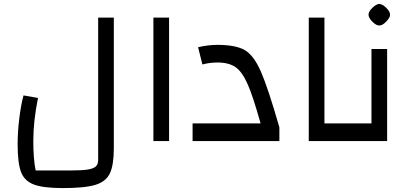

<svg xmlns="http://www.w3.org/2000/svg" viewBox="-20 -720 2096 980"><path d="M345 150Q398 150 427 145.5Q456 141 468.5 130Q481 119 481 97V-630H561V36Q561 122 541 164.5Q521 207 467 223.5Q413 240 300 240Q200 240 152 221.5Q104 203 87 157Q70 111 70 16Q70 -47 78.5 -116Q87 -185 100 -233L174 -220Q150 -102 150 -1Q150 91 162 150Z M763 -630H843V0H763Z M963 -90H1310Q1272 -227 1244 -290.5Q1216 -354 1182 -377.5Q1148 -401 1089 -401Q1051 -401 1013 -391L991 -479Q1042 -491 1089 -491Q1183 -491 1229 -464.5Q1275 -438 1311.5 -355Q1348 -272 1406 -70V0H963Z M1556 -630H1636V-90H1756V0H1556Z M1736 0ZM1716 -90H1876V-470H1956V0H1716ZM1861 -645Q1861 -661 1880.5 -680Q1900 -699 1916 -700Q1932 -699 1951.5 -680Q1971 -661 1971 -645Q1971 -630 1951 -609.5Q1931 -589 1916 -590Q1901 -589 1881 -609Q1861 -629 1861 -645Z"/></svg>

Font: Changa
Style: Regular
Weight: 400
Designer: Eduardo Rodriguez Tunni
Foundry: Eduardo Rodriguez Tunni
Version: Version 2.002; ttfautohint (v1.5.10-5e6f)